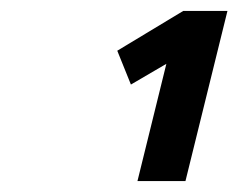

<svg xmlns="http://www.w3.org/2000/svg" viewBox="-20 -810 437 352"><path d="M195 -717 316 -790H397L320 -478H232L285 -693L220 -655Z"/></svg>

Font: Titillium Web
Style: SemiBold Italic
Weight: 600
Italic angle: -13°
Version: Version 1.001;PS 57.000;hotconv 1.0.70;makeotf.lib2.5.55311